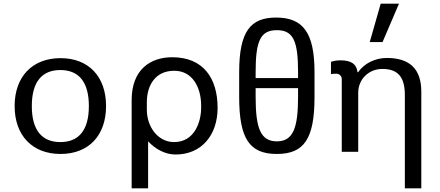

<svg xmlns="http://www.w3.org/2000/svg" viewBox="-20 -830 2406 1050"><path d="M60 -250C60 -89 157 12 311 12C465 12 560 -89 560 -250C560 -411 465 -512 311 -512C157 -512 60 -411 60 -250ZM154 -250C154 -383 210 -447 310 -447C410 -447 466 -383 466 -250C466 -117 410 -53 310 -53C210 -53 154 -117 154 -250Z M783 -270C783 -362 828 -443 933 -443C1032 -443 1080 -353 1080 -252V-241C1080 -165 1045 -53 932 -53C844 -53 783 -136 783 -230ZM790 200V-57C829 -15 883 15 940 15C1082 15 1170 -91 1170 -240C1170 -402 1092 -517 922 -517C802 -517 700 -449 700 -283V200Z M1610 -348V-300C1610 -132 1584 -57 1494 -57C1404 -57 1378 -131 1378 -300V-348ZM1378 -403V-436C1378 -606 1404 -665 1494 -665C1584 -665 1610 -606 1610 -436V-403ZM1700 -436C1700 -654 1635 -734 1490 -734C1351 -734 1288 -660 1288 -436V-300C1288 -72 1344 12 1494 12C1644 12 1700 -72 1700 -300Z M1939 -323C1939 -396 1996 -453 2071 -453C2156 -453 2194 -409 2194 -311V200H2284V-329C2284 -452 2221 -513 2096 -513C2032 -513 1973 -484 1939 -436L1938 -435H1935C1931 -479 1901 -500 1843 -500C1822 -500 1811 -498 1790 -492V-425C1793 -426 1812 -427 1819 -427C1836 -427 1849 -414 1849 -398V0H1939ZM2162 -810H2062L2002 -600H2072Z"/></svg>

Font: Perun
Style: Regular
Weight: 400
Foundry: Copyright (c) Stefan Peev, Context Ltd, 2016
Version: Version 1.089